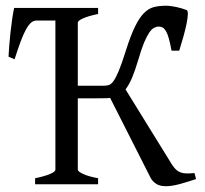

<svg xmlns="http://www.w3.org/2000/svg" viewBox="-20 -643 714 670"><path d="M664.1 -18.1Q631.8 -7.3 605.2 -0.2Q578.6 6.8 559.6 6.8Q538.1 6.8 525.9 -1Q513.7 -8.8 506.8 -20L364.3 -301.3Q360.4 -300.8 356.4 -300.5Q352.5 -300.3 348.1 -300.3Q338.4 -300.3 325 -300Q311.5 -299.8 297.9 -299.8H251.5V-50.8Q251.5 -44.9 269 -36.4Q286.6 -27.8 322.3 -21V0H102.5V-21Q135.7 -27.8 154.5 -35.9Q173.3 -43.9 173.3 -50.8V-571.3H106.9Q97.7 -571.3 89.1 -564.5Q80.6 -557.6 71.5 -541.7Q62.5 -525.9 52.7 -500Q43 -474.1 30.8 -436L9.8 -445.3Q10.3 -459.5 12.2 -483.2Q14.2 -506.8 16.8 -531.7Q19.5 -556.6 22.9 -579.6Q26.4 -602.5 29.3 -615.2H322.3V-594.2Q289.1 -587.4 270.3 -579.1Q251.5 -570.8 251.5 -564V-343.8H339.8Q350.6 -343.8 358.9 -345.9Q367.2 -348.1 375.7 -359.6Q384.3 -371.1 394.5 -395.8Q404.8 -420.4 418.9 -465.3Q435.5 -518.1 450.7 -549.3Q465.8 -580.6 481.9 -596.9Q498 -613.3 516.6 -618.2Q535.2 -623 559.6 -623Q566.9 -623 575.9 -621.8Q585 -620.6 594.7 -618.7Q604.5 -616.7 614 -613.8Q623.5 -610.8 631.3 -607.9Q635.7 -606 635.5 -593.5Q635.3 -581.1 631.3 -561.5Q627.4 -542 620.6 -517.3Q613.8 -492.7 605.5 -466.3H578.6Q573.7 -492.7 569.1 -509Q564.5 -525.4 559.1 -534.4Q553.7 -543.5 547.6 -546.9Q541.5 -550.3 534.2 -550.3Q525.9 -550.3 517.6 -545.9Q509.3 -541.5 500.7 -529.1Q492.2 -516.6 482.9 -494.6Q473.6 -472.7 463.4 -437Q452.1 -398.9 441.4 -373Q430.7 -347.2 418 -331.1L580.6 -67.9Q587.9 -57.1 594.7 -50.8Q601.6 -44.4 610.4 -41.3Q619.1 -38.1 630.6 -37.8Q642.1 -37.6 658.7 -39.1Z"/></svg>

Font: Noto Serif Devanagari
Style: Bold
Weight: 700
Designer: Monotype Design Team
Foundry: Monotype Imaging Inc.
Version: Version 1.01